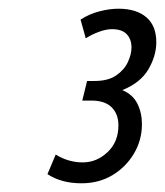

<svg xmlns="http://www.w3.org/2000/svg" viewBox="-20 -837 379 441"><path d="M167 -416Q121 -416 89 -437L108 -482Q137 -464 170 -464Q202 -464 227 -487.5Q252 -511 252 -549Q252 -575 236.5 -590.5Q221 -606 190 -606H169L180 -651H197Q228 -651 246.5 -663.5Q265 -676 273.5 -694Q282 -712 282 -728Q282 -747 271 -758.5Q260 -770 237 -770Q224 -770 207.5 -764Q191 -758 177 -749L165 -792Q185 -805 208.5 -811Q232 -817 252 -817Q293 -817 316 -797.5Q339 -778 339 -740Q339 -709 321 -678Q303 -647 261 -630Q285 -620 295.5 -599Q306 -578 306 -552Q306 -515 287.5 -484Q269 -453 238 -434.5Q207 -416 167 -416Z"/></svg>

Font: Ubuntu Sans Condensed
Style: Italic
Weight: 400
Width: 3
Italic angle: -13.5°
Designer: Dalton Maag Ltd
Foundry: Dalton Maag Ltd
Version: Version 1.006; ttfautohint (v1.8.4.7-5d5b)